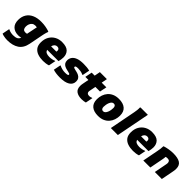

<svg xmlns="http://www.w3.org/2000/svg" viewBox="311 -2313 4107 4107"><g transform="rotate(45 2364.0 -260.0)"><path d="M176 240Q148 240 116 236Q84 232 55 225Q26 218 8 208L40 44H52Q76 59 114 67.5Q152 76 188 76Q256 76 295.5 56.5Q335 37 351 -11Q334 -6 311.5 -3Q289 0 272 0Q164 0 100 -59Q36 -118 36 -232Q36 -334 81 -406.5Q126 -479 210 -517.5Q294 -556 412 -556Q486 -556 547.5 -545Q609 -534 664 -516L672 -504Q664 -486 656.5 -460Q649 -434 643 -407Q637 -380 633 -360L572 -48Q542 105 440 172.5Q338 240 176 240ZM252 -248Q252 -206 270.5 -179Q289 -152 340 -152Q352 -152 362.5 -154Q373 -156 381 -159L416 -332Q420 -352 423.5 -369Q427 -386 432 -401Q413 -408 384 -408Q340 -408 310.5 -385.5Q281 -363 266.5 -326.5Q252 -290 252 -248Z M1030 12Q944 12 873 -11.5Q802 -35 760 -89.5Q718 -144 718 -236Q718 -338 760.5 -411.5Q803 -485 875.5 -524.5Q948 -564 1038 -564Q1173 -564 1231.5 -506Q1290 -448 1290 -352Q1290 -322 1284.5 -287.5Q1279 -253 1270 -220H929Q939 -178 974.5 -161Q1010 -144 1066 -144Q1105 -144 1145.5 -152Q1186 -160 1210 -172H1222L1190 -12Q1118 12 1030 12ZM1030 -424Q996 -424 970.5 -400.5Q945 -377 934 -332H1094Q1096 -340 1097 -347.5Q1098 -355 1098 -364Q1098 -391 1080.5 -407.5Q1063 -424 1030 -424Z M1362 -184H1374Q1407 -166 1452 -155Q1497 -144 1542 -144Q1590 -144 1612 -150.5Q1634 -157 1634 -172Q1634 -189 1617.5 -195Q1601 -201 1570 -208L1534 -216Q1493 -225 1460 -241.5Q1427 -258 1407.5 -287Q1388 -316 1388 -364Q1388 -420 1419.5 -464.5Q1451 -509 1517.5 -534.5Q1584 -560 1690 -560Q1738 -560 1787 -556Q1836 -552 1878 -540L1846 -376H1834Q1793 -395 1752 -401.5Q1711 -408 1678 -408Q1639 -408 1618.5 -401Q1598 -394 1598 -376Q1598 -361 1614.5 -354Q1631 -347 1662 -340L1698 -332Q1738 -323 1771.5 -306Q1805 -289 1825.5 -258.5Q1846 -228 1846 -180Q1846 -90 1767 -41Q1688 8 1538 8Q1481 8 1428 1.5Q1375 -5 1330 -20Z M2194 8Q2092 8 2032 -34.5Q1972 -77 1972 -176Q1972 -193 1974 -211Q1976 -229 1980 -248L2007 -388H1914L1946 -548H2037L2062 -680H2274L2249 -548H2390L2358 -388H2218L2190 -244Q2189 -237 2188 -229Q2187 -221 2187 -216Q2187 -189 2205 -172.5Q2223 -156 2262 -156Q2298 -156 2330 -172H2342L2310 -8Q2283 -1 2256.5 3.5Q2230 8 2194 8Z M2426 -224Q2426 -292 2446.5 -353Q2467 -414 2508 -461.5Q2549 -509 2611.5 -536.5Q2674 -564 2758 -564Q2887 -564 2956.5 -504.5Q3026 -445 3026 -328Q3026 -261 3005.5 -199.5Q2985 -138 2944 -90.5Q2903 -43 2840.5 -15.5Q2778 12 2694 12Q2565 12 2495.5 -47.5Q2426 -107 2426 -224ZM2642 -212Q2642 -176 2657 -156Q2672 -136 2702 -136Q2732 -136 2752.5 -157.5Q2773 -179 2786 -211.5Q2799 -244 2804.5 -278.5Q2810 -313 2810 -340Q2810 -376 2795 -396Q2780 -416 2750 -416Q2720 -416 2699.5 -395Q2679 -374 2666 -341.5Q2653 -309 2647.5 -274Q2642 -239 2642 -212Z M3074 0 3189 -596Q3196 -632 3200.5 -670.5Q3205 -709 3203 -748L3211 -760H3434L3286 0Z M3752 12Q3666 12 3595 -11.5Q3524 -35 3482 -89.5Q3440 -144 3440 -236Q3440 -338 3482.5 -411.5Q3525 -485 3597.5 -524.5Q3670 -564 3760 -564Q3895 -564 3953.5 -506Q4012 -448 4012 -352Q4012 -322 4006.5 -287.5Q4001 -253 3992 -220H3651Q3661 -178 3696.5 -161Q3732 -144 3788 -144Q3827 -144 3867.5 -152Q3908 -160 3932 -172H3944L3912 -12Q3840 12 3752 12ZM3752 -424Q3718 -424 3692.5 -400.5Q3667 -377 3656 -332H3816Q3818 -340 3819 -347.5Q3820 -355 3820 -364Q3820 -391 3802.5 -407.5Q3785 -424 3752 -424Z M4056 0 4124 -352Q4132 -390 4138 -433.5Q4144 -477 4144 -516L4152 -524Q4197 -539 4266 -551.5Q4335 -564 4404 -564Q4539 -564 4609.5 -520.5Q4680 -477 4680 -372Q4680 -354 4678.5 -334.5Q4677 -315 4672 -292L4616 0H4404L4460 -292Q4462 -304 4463 -314.5Q4464 -325 4464 -332Q4464 -359 4448.5 -379.5Q4433 -400 4388 -400Q4374 -400 4361.5 -398Q4349 -396 4338 -392Q4338 -374 4335 -353.5Q4332 -333 4328 -312L4268 0Z"/></g></svg>

Font: Kufam Black
Style: Italic
Weight: 900
Italic angle: -11°
Designer: Artur Schmal
Foundry: Original Type
Version: Version 1.301; ttfautohint (v1.8.3)